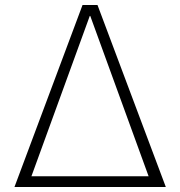

<svg xmlns="http://www.w3.org/2000/svg" viewBox="-20 -750 723 770"><path d="M342 -686H340L106 -43H576ZM591 0H90H75H38L311 -730H371L645 0H608Z"/></svg>

Font: M PLUS 1p Light
Style: Regular
Weight: 300
Version: Version 1.061